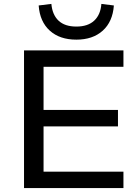

<svg xmlns="http://www.w3.org/2000/svg" viewBox="-20 -963 718 983"><path d="M103 0V-705H612V-621H203V-400H584V-316H203V-84H612V0ZM371 -760Q286 -760 235 -806Q184 -852 178 -935L243 -943Q248 -887 280 -857Q312 -827 371 -827Q430 -827 462.5 -857.5Q495 -888 499 -943L563 -935Q557 -852 506 -806Q455 -760 371 -760Z"/></svg>

Font: Nunito Sans 10pt SemiExpanded Medium
Style: Regular
Weight: 500
Width: 6
Designer: Vernon Adams
Foundry: Vernon Adams
Version: Version 3.101;gftools[0.9.27]